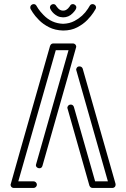

<svg xmlns="http://www.w3.org/2000/svg" viewBox="-20 -928 623 948"><path d="M145.5 0H48.3Q40.5 0 35.2 -6.3Q32.2 -11.2 32.2 -16.1Q32.2 -19 227.1 -701.2Q231.9 -713.4 242.7 -713.4H340.3Q347.7 -713.4 353.5 -706.5Q356.4 -702.1 356.4 -696.8Q356.4 -693.8 189.5 -108.9Q186 -97.2 174.3 -97.2Q171.9 -97.2 168.9 -98.1Q157.2 -102.1 157.2 -113.3Q157.2 -115.7 318.4 -680.2H255.4L70.3 -32.7H145.5Q152.3 -32.7 157.2 -27.8Q162.1 -22.9 162.1 -16.1Q162.1 -9.8 157.2 -4.9Q152.3 0 145.5 0ZM534.7 0H437.5Q426.3 0 421.4 -11.7Q312.5 -393.1 312.5 -395.5Q312.5 -399.4 315.4 -404.3Q320.3 -411.6 329.6 -411.6Q340.3 -411.6 344.7 -400.4L449.7 -32.7H512.7Q356 -581.5 356 -584Q356 -588.4 358.9 -592.8Q362.8 -600.1 372.1 -600.1Q383.8 -600.1 388.2 -589.4L550.3 -21L550.8 -16.1Q550.8 -11.2 547.9 -6.3Q542.5 0 534.7 0ZM291.5 -777.3Q252 -778.3 222.2 -793.5Q192.4 -808.6 172.4 -829.1Q152.3 -849.6 142.1 -865.5Q131.8 -881.3 130.6 -884.3Q129.4 -887.2 129.4 -890.6Q129.4 -900.9 138.7 -905.8Q142.6 -907.7 146.5 -907.7Q155.8 -907.7 160.6 -898.4Q160.6 -897.5 169.2 -884.5Q177.7 -871.6 194.3 -854.5Q234.4 -812.5 291.5 -810.5Q323.7 -811.5 348.1 -824.7Q389.6 -846.7 414.1 -884.8Q422.4 -897.5 422.4 -898.4Q427.2 -907.7 437 -907.7Q440.9 -907.7 444.8 -905.8Q454.1 -900.4 454.1 -891.6Q454.1 -887.7 452.6 -884.5Q451.2 -881.3 440.9 -865.5Q430.7 -849.6 410.9 -829.1Q391.1 -808.6 361.3 -793Q331.5 -777.3 291.5 -777.3ZM291.5 -842.3Q275.9 -842.8 264.2 -848.6Q244.1 -858.9 232.4 -877Q226.6 -886.2 226.6 -890.6Q226.6 -900.9 235.8 -905.8Q239.7 -907.7 243.7 -907.7Q252.9 -907.7 257.8 -898.4Q257.8 -897.9 258.1 -897.7Q258.3 -897.5 258.8 -897Q259.3 -896.5 260.3 -895Q262.2 -891.6 266.6 -887.2Q277.3 -875.5 291.5 -875.5Q299.8 -875.5 306.2 -878.9Q316.4 -884.8 323.2 -895L325.7 -898.9Q330.1 -907.7 339.8 -907.7Q343.8 -907.7 347.2 -905.8Q356.9 -900.4 356.9 -891.6Q356.9 -880.9 338.9 -862.8Q319.3 -842.3 291.5 -842.3Z"/></svg>

Font: Neon Sans
Style: Regular
Weight: 400
Designer: GGBot
Version: 0.80